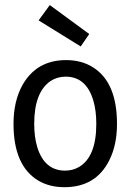

<svg xmlns="http://www.w3.org/2000/svg" viewBox="-20 -740 523 770"><path d="M241.2 -55.7Q159.2 -55.7 129.9 -148.4Q117.2 -189.5 117.2 -243.2Q117.2 -370.1 182.6 -415Q210 -432.6 243.2 -432.6Q326.2 -432.6 354.5 -335.9Q366.2 -295.9 366.2 -243.2Q366.2 -111.3 296.9 -70.3Q271.5 -55.7 241.2 -55.7ZM245.1 -499Q126 -499 69.3 -397.5Q34.2 -333 34.2 -243.2Q34.2 -75.2 133.8 -15.6Q178.7 10.7 238.3 10.7Q364.3 10.7 418 -96.7Q449.2 -158.2 449.2 -243.2Q449.2 -409.2 353.5 -469.7Q307.6 -499 245.1 -499ZM134.8 -658.2 179.7 -719.7 337.9 -603.5 303.7 -553.7Z"/></svg>

Font: Yaldevi Colombo Medium
Style: Regular
Weight: 500
Designer: Sol Matas, Denzil Rajitha, Kosala Senevirathne and Pathum Egodawatta
Foundry: Mooniak
Version: Version 1.020 ; ttfautohint (v1.6)